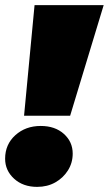

<svg xmlns="http://www.w3.org/2000/svg" viewBox="-28 -720 425 750"><path d="M66 -268 107 -700H377L246 -268ZM117 10Q62 10 27 -22Q-8 -54 -8 -100Q-8 -156 32 -192Q72 -228 131 -228Q187 -228 221.5 -197Q256 -166 256 -120Q256 -84 237.5 -54.5Q219 -25 188 -7.5Q157 10 117 10Z"/></svg>

Font: Montserrat Black
Style: Italic
Weight: 900
Italic angle: -11.3°
Designer: Julieta Ulanovsky
Foundry: Julieta Ulanovsky
Version: Version 9.000; ttfautohint (v1.8.4.7-5d5b)